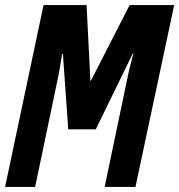

<svg xmlns="http://www.w3.org/2000/svg" viewBox="-22 -734 704 754"><path d="M-2 0H116L202 -411C210 -445 215 -481 222 -522H225L246 -226H354L500 -525H502C495 -496 487 -470 481 -440L389 0H510L662 -714H487L335 -417H333L318 -714H149Z"/></svg>

Font: Noto Sans ExtraCondensed
Style: Bold Italic
Weight: 700
Width: 2
Italic angle: -12°
Designer: Monotype Design Team
Foundry: Monotype Imaging Inc.
Version: Version 2.013